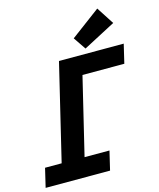

<svg xmlns="http://www.w3.org/2000/svg" viewBox="-160 -1024 923 1117"><g transform="rotate(-15 302.0 -465.0)"><path d="M-26 0 1 -114H101L240 -693H630L603 -579H351L239 -114H389L362 0ZM408 -723 357 -798 534 -930 602 -825Z"/></g></svg>

Font: Ubuntu Sans Mono
Style: Bold Italic
Weight: 700
Italic angle: -13.5°
Monospace: yes
Designer: Dalton Maag Ltd
Foundry: Dalton Maag Ltd
Version: Version 1.006